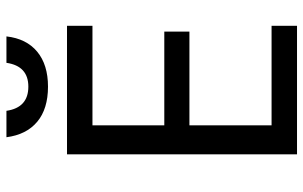

<svg xmlns="http://www.w3.org/2000/svg" viewBox="-193 -749 942 596"><g transform="rotate(-90 278.0 -451.0)"><path d="M496 0H97V-714H496V-635H187V-412H478V-334H187V-79H496ZM307 -773Q238 -773 198 -806.5Q158 -840 150 -902H232Q242 -834 307 -834Q371 -834 381 -902H463Q456 -840 415.5 -806.5Q375 -773 307 -773Z"/></g></svg>

Font: Noto Sans Historical
Style: Regular
Weight: 400
Designer: Monotype Design Team
Foundry: Monotype Imaging Inc.
Version: Version 2.013; ttfautohint (v1.8.4.7-5d5b)